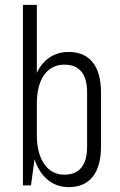

<svg xmlns="http://www.w3.org/2000/svg" viewBox="-20 -760 493 787"><path d="M262 7Q215 7 180 -19.5Q145 -46 126 -94.5Q107 -143 106 -209V-334Q107 -401 125.5 -448.5Q144 -496 179 -521.5Q214 -547 262 -547Q326 -547 360 -504.5Q394 -462 394 -380V-160Q394 -78 360 -35.5Q326 7 262 7ZM74 -740H131V-177L107 0H74ZM244 -44Q290 -44 313.5 -73Q337 -102 337 -157V-382Q337 -438 313.5 -466.5Q290 -495 244 -495Q191 -495 161 -453Q131 -411 131 -334V-207Q131 -131 161.5 -87.5Q192 -44 244 -44Z"/></svg>

Font: Pathway Extreme Condensed Thin
Style: Regular
Weight: 250
Width: 3
Version: Version 1.001;gftools[0.9.26]